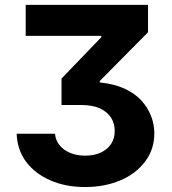

<svg xmlns="http://www.w3.org/2000/svg" viewBox="-20 -565 696 777"><path d="M47.4 -23.9H202.6Q205.1 3.9 221.7 23.4Q237.8 43 265.1 54.2Q291.5 64.9 324.7 64.9Q360.8 64.9 387.2 52.7Q414.6 40 429.2 18.1Q444.3 -4.4 444.3 -35.6Q444.3 -65.4 429.2 -89.4Q413.6 -112.8 383.3 -127Q353.5 -140.1 307.6 -140.1H229V-247.1L390.1 -414.6V-419.9H84V-545.4H579.1V-434.6L383.8 -237.3V-231.4Q441.4 -225.6 483.4 -206.5Q524.9 -187.5 551.3 -159.2Q578.1 -129.9 591.3 -95.7Q604.5 -61.5 604.5 -25.4Q604.5 39.1 567.9 87.9Q530.8 137.7 467.8 164.6Q403.3 191.9 324.2 191.9Q245.1 191.9 183.1 164.6Q121.1 137.2 85.4 89.4Q49.8 41 47.4 -23.9Z"/></svg>

Font: My Font
Style: Bold
Weight: 500
Designer: Rasmus Andersson
Foundry: rsms
Version: Version 0.001